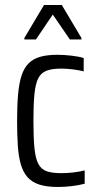

<svg xmlns="http://www.w3.org/2000/svg" viewBox="-20 -736 391 764"><path d="M211 8Q166 8 136.5 -1.5Q107 -11 89.5 -31Q72 -51 63 -81.5Q54 -112 51 -155.5Q48 -199 48 -255Q48 -316 52 -361Q56 -406 66 -436Q76 -466 94 -484Q112 -502 140 -510Q168 -518 208 -518Q234 -518 264.5 -514.5Q295 -511 313 -505V-452Q294 -457 269.5 -460Q245 -463 223 -463Q187 -463 165 -454.5Q143 -446 132 -424Q121 -402 117 -361Q113 -320 113 -255Q113 -189 117 -147.5Q121 -106 132.5 -84Q144 -62 166 -54.5Q188 -47 224 -47Q249 -47 273.5 -50Q298 -53 317 -58V-5Q295 1 266.5 4.5Q238 8 211 8ZM77 -579V-585L155 -716H226L304 -585V-579H258L190 -678L123 -579Z"/></svg>

Font: Saira Condensed
Style: Regular
Weight: 400
Width: 3
Designer: Hector Gatti with collaboration of the Omnibus-Type team
Foundry: Omnibus-Type
Version: Version 1.101